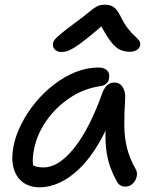

<svg xmlns="http://www.w3.org/2000/svg" viewBox="-20 -788 661 818"><path d="M150.6 10Q105.4 10 76.6 -12Q47.8 -34 37.6 -73.1Q27.4 -112.2 37.2 -163Q46.4 -211 70.9 -259.5Q95.4 -308 131 -351.3Q166.6 -394.6 210.4 -428.2Q254.2 -461.8 302.4 -481.1Q350.6 -500.4 400.4 -500.4Q423.2 -500.4 436 -488.1Q448.8 -475.8 444.2 -452Q442 -439.8 432.9 -431.5Q423.8 -423.2 407.4 -421Q337 -410.8 277.5 -371Q218 -331.2 178.3 -274.5Q138.6 -217.8 125.8 -155.8Q119.8 -127.4 119.7 -103.9Q119.6 -80.4 129.6 -43.4L92 -111.8Q110 -89.2 124.4 -82Q138.8 -74.8 166 -74.8Q229.8 -74.8 295.8 -157.1Q361.8 -239.4 417.6 -396Q425 -414.8 437.4 -425.6Q449.8 -436.4 466.6 -436.4Q490.4 -436.4 502.8 -416.7Q515.2 -397 513.2 -366.8Q509.2 -303.8 509.6 -253.6Q510 -203.4 520.7 -159.2Q531.4 -115 557.6 -68.2Q564 -57.8 563.5 -45Q563 -32.2 556.5 -20.2Q550 -8.2 539.3 -0.6Q528.6 7 514.6 7Q500.4 7 491.7 1Q483 -5 477.4 -15.6Q462.6 -42 451.6 -71.1Q440.6 -100.2 434.5 -137.4Q428.4 -174.6 429.4 -225.8Q430.4 -277 439.4 -347.4L474.8 -347.8Q442.4 -248 402.3 -179.7Q362.2 -111.4 318.4 -69.5Q274.6 -27.6 231.9 -8.8Q189.2 10 150.6 10ZM242.4 -566.4Q229.6 -566.4 220.9 -571.5Q212.2 -576.6 208.1 -585Q204 -593.4 205.8 -603Q206.8 -611 213.3 -619.4Q219.8 -627.8 240.3 -644.8Q260.8 -661.8 304.2 -694Q340.2 -720.4 359.4 -736.8Q378.6 -753.2 392.6 -760.6Q406.6 -768 426.6 -768Q450.2 -768 464.8 -757.5Q479.4 -747 494.2 -717.6Q510.2 -684.8 526 -665.3Q541.8 -645.8 554 -634.8Q566.2 -623.8 572.7 -615Q579.2 -606.2 576.8 -593.2Q574.2 -581.8 562 -574.6Q549.8 -567.4 534.4 -567.4Q510 -567.4 490.4 -576.6Q470.8 -585.8 450.7 -612.6Q430.6 -639.4 403 -691.8L431 -692.2Q378.6 -646.2 345.6 -620.4Q312.6 -594.6 293.3 -583.3Q274 -572 262.7 -569.2Q251.4 -566.4 242.4 -566.4Z"/></svg>

Font: Shantell Sans Light
Style: Italic
Weight: 300
Italic angle: -11°
Designer: Stephen Nixon, Anya Danilova, Shantell Martin
Foundry: Arrow Type
Version: Version 1.008;[ac192a2d6]